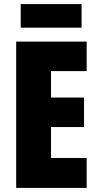

<svg xmlns="http://www.w3.org/2000/svg" viewBox="-20 -917 483 937"><path d="M378 -897H81V-782H378ZM403 0V-146H229V-297H390V-441H229V-570H403V-714H59V0Z"/></svg>

Font: Noto Sans Devanagari ExtraCondensed Black
Style: Regular
Weight: 900
Width: 2
Designer: Jelle Bosma - Monotype Design Team
Foundry: Monotype Imaging Inc.
Version: Version 2.004